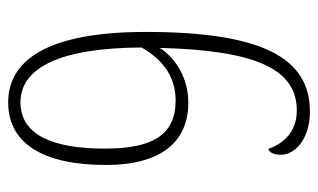

<svg xmlns="http://www.w3.org/2000/svg" viewBox="-174 -590 777 469"><g transform="rotate(-90 214.5 -355.5)"><path d="M177 13C307 13 371 -103 371 -388C371 -635 298 -724 199 -724C98 -724 46 -638 46 -485C46 -349 104 -284 198 -284C270 -284 316 -327 332 -354C326 -120 281 -19 179 -19C124 -19 97 -55 85 -89C76 -85 71 -75 71 -58C71 -24 108 13 177 13ZM204 -315C120 -315 86 -370 86 -488C86 -616 120 -694 199 -694C281 -694 332 -603 333 -398C318 -373 282 -315 204 -315Z"/></g></svg>

Font: Noto Serif Sinhala ExtraCondensed ExtraLight
Style: Regular
Weight: 200
Width: 2
Designer: Jelle Bosma - Monotype Design Team
Foundry: Monotype Imaging Inc.
Version: Version 2.007